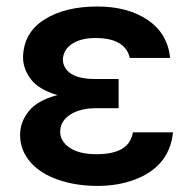

<svg xmlns="http://www.w3.org/2000/svg" viewBox="-20 -573 602 602"><path d="M285.9 9.9Q252.5 9.9 221.6 5.1Q190.7 0.4 163.7 -8.9Q136.7 -18.1 114.5 -31.8Q92.3 -45.5 76.3 -63.4Q60.4 -81.3 51.7 -103Q43 -124.6 43 -149.9Q43 -190.3 70 -224.1Q97.3 -258.5 160.2 -274.9Q101.9 -291.9 77.1 -324.2Q52.2 -356.5 52.2 -394.2Q54.3 -470.5 118.6 -511.4Q183.2 -552.6 285.2 -552.6Q380.7 -552.6 443.2 -510.3Q505.3 -468.4 513.5 -391.3H386.7Q383.5 -407.3 374.6 -419Q365.8 -430.8 351.9 -438.6Q338.1 -446.4 319.8 -450.1Q301.5 -453.8 279.8 -453.8Q254.6 -453.8 235.4 -448.5Q216.3 -443.2 203.5 -433.9Q190.7 -424.7 184.1 -412.5Q177.6 -400.2 177.2 -386.4Q177.6 -359 202.4 -342.2Q227.3 -325.3 278.8 -325.3H351.9V-233.7H278.8Q257.1 -233.7 237.2 -228.9Q217.3 -224.1 202.1 -214.8Q186.8 -205.6 177.7 -191.8Q168.7 -177.9 168.7 -159.4Q168.7 -130.3 198.5 -109.7Q228.7 -89.5 282.3 -89.5Q333.5 -89.5 362 -106Q390.6 -122.5 396.7 -158H522.4Q519.5 -129.6 509.9 -106.4Q500.4 -83.1 484.6 -64.6Q468.8 -46.2 447.8 -32.5Q426.8 -18.8 401.6 -9.6Q349.8 9.9 285.9 9.9Z"/></svg>

Font: Linik Sans SemiBold
Style: Regular
Weight: 600
Designer: Fonts by Rasmus Andersson / Changes by Cristiano Sobral with parts from Marc Monis
Foundry: rsms
Version: Version 3.020; ttfautohint (v1.6)